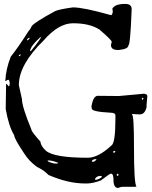

<svg xmlns="http://www.w3.org/2000/svg" viewBox="-20 -885 769 969"><path d="M612.3 -865.2Q644.5 -865.2 644.5 -838.9Q637.7 -656.2 627.9 -656.2Q627.9 -637.7 580.1 -632.8H574.2Q540 -632.8 540 -658.2L543.9 -673.8Q543.9 -682.6 482.4 -735.4Q433.6 -767.6 348.6 -767.6Q275.4 -767.6 200.2 -680.7Q75.2 -558.6 75.2 -456.1V-455.1L90.8 -384.8Q90.8 -346.7 138.7 -230.5Q138.7 -220.7 183.6 -170.9Q186.5 -147.5 210.9 -125Q251 -88.9 422.9 -88.9Q475.6 -88.9 542 -150.4Q562.5 -162.1 562.5 -285.2V-302.7Q562.5 -316.4 535.2 -316.4Q443.4 -321.3 443.4 -336.9L441.4 -346.7Q450.2 -401.4 473.6 -401.4L580.1 -400.4L708 -412.1Q723.6 -409.2 723.6 -400.4L719.7 -355.5V-343.8Q710.9 -307.6 685.5 -307.6L646.5 -309.6V-305.7Q656.2 -305.7 656.2 -141.6Q656.2 43.9 668.9 56.6H667L660.2 57.6H600.6Q589.8 57.6 576.2 63.5Q552.7 63.5 552.7 22.5Q552.7 -8.8 540 -8.8Q534.2 -8.8 489.3 25.4Q448.2 41 418.9 41H410.2Q323.2 41 224.6 -2Q203.1 -25.4 166 -43Q126 -72.3 101.6 -111.3Q51.8 -185.5 51.8 -202.1Q24.4 -246.1 8.8 -335L10.7 -461.9H12.7L24.4 -449.2Q28.3 -449.2 29.3 -464.8Q27.3 -482.4 22.5 -482.4Q16.6 -482.4 8.8 -475.6L6.8 -476.6Q9.8 -537.1 34.2 -598.6Q72.3 -646.5 125 -729.5Q132.8 -736.3 140.6 -753.9Q157.2 -774.4 258.8 -829.1Q277.3 -837.9 347.7 -847.7H348.6Q401.4 -847.7 540 -808.6H542Q548.8 -815.4 548.8 -825.2V-831.1L546.9 -840.8Q558.6 -865.2 612.3 -865.2ZM131.8 -628.9V-627H135.7Q186.5 -689.5 186.5 -697.3H183.6Q135.7 -654.3 131.8 -628.9ZM118.2 -681.6Q125 -684.6 128.9 -690.4V-694.3H127Q116.2 -689.5 116.2 -681.6ZM75.2 -605.5V-601.6H79.1L84 -606.4V-610.4H81.1ZM696.3 -387.7V-384.8L699.2 -380.9L704.1 -386.7V-387.7L701.2 -391.6H699.2ZM550.8 -120.1 552.7 -114.3H557.6L562.5 -120.1L559.6 -123H555.7ZM443.4 -72.3Q443.4 -68.4 448.2 -68.4Q458 -68.4 466.8 -80.1V-82H463.9Q449.2 -82 443.4 -72.3ZM220.7 -75.2V-73.2Q220.7 -67.4 254.9 -59.6H270.5L273.4 -63.5Q242.2 -75.2 227.5 -75.2ZM569.3 -3.9V0L571.3 2V2.9Q578.1 1 578.1 -2V-4.9L574.2 -8.8ZM460 16.6V22.5H461.9Q475.6 22.5 494.1 8.8L492.2 2.9H485.4Q469.7 2.9 460 16.6Z"/></svg>

Font: Love Ya Like A Sister
Style: Regular
Weight: 400
Designer: Kimberly Geswein
Foundry: Kimberly Geswein
Version: Version 1.002 2007